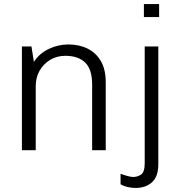

<svg xmlns="http://www.w3.org/2000/svg" viewBox="-20 -740 898 946"><path d="M88 0V-511H135L147 -435Q174 -477 220.5 -499Q267 -521 317 -521Q370 -521 411.5 -500.5Q453 -480 477 -439Q501 -398 501 -334V0H434V-323Q434 -399 399.5 -432Q365 -465 302 -465Q260 -465 227 -445Q194 -425 175 -391.5Q156 -358 156 -315V0ZM649 186Q637 186 623 184Q609 182 596.5 178Q584 174 574 168V116Q586 121 605.5 126.5Q625 132 636 132Q657 132 675 120Q693 108 693 64V-511H760V69Q760 130 729 158Q698 186 649 186ZM689 -656V-720H764V-656Z"/></svg>

Font: Chivo Medium ExtraLight
Style: Regular
Weight: 250
Version: Version 2.002